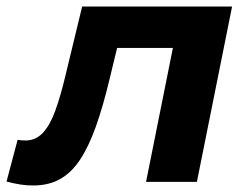

<svg xmlns="http://www.w3.org/2000/svg" viewBox="-67 -558 753 589"><path d="M-47 -1 -13 -129Q-6 -128 -0.5 -127.5Q5 -127 11 -127Q43 -127 65 -151Q87 -175 103 -219.5Q119 -264 133 -323L185 -538H645L537 0H381L471 -449L499 -411H262L302 -451L269 -315Q249 -231 227 -169.5Q205 -108 178.5 -68Q152 -28 117 -8.5Q82 11 35 11Q14 11 -5 8Q-24 5 -47 -1Z"/></svg>

Font: MOST Montserrat
Style: Bold Italic
Weight: 700
Italic angle: -11.3°
Designer: Julieta Ulanovsky
Foundry: Julieta Ulanovsky
Version: Version 8.000;March 11, 2024;FontCreator 15.0.0.2926 64-bit